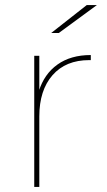

<svg xmlns="http://www.w3.org/2000/svg" viewBox="-20 -737 423 757"><path d="M115 0V-517H135V-374L133 -377Q154 -445 206.5 -482.5Q259 -520 338 -520V-500Q337 -500 335.5 -500Q334 -500 332 -500Q239 -500 187 -440.5Q135 -381 135 -278V0ZM182 -607 322 -717H362L212 -607Z"/></svg>

Font: Montserrat Alternates Thin
Style: Regular
Weight: 100
Designer: Julieta Ulanovsky
Foundry: Julieta Ulanovsky
Version: Version 9.000